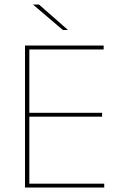

<svg xmlns="http://www.w3.org/2000/svg" viewBox="-20 -844 547 864"><path d="M92.5 0V-639H112V0ZM99 0V-17.5H449V0ZM102.5 -319V-336.5H439.5V-319ZM98 -621.5V-639H446.5V-621.5ZM155.5 -823.5 285.5 -709.5V-709H263L129.5 -822.5V-823.5Z"/></svg>

Font: Anek Tamil Thin
Style: Regular
Weight: 250
Designer: Aadarsh Rajan (Tamil), Yesha Goshar (Latin)
Foundry: Ek Type
Version: Version 1.003